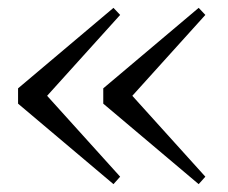

<svg xmlns="http://www.w3.org/2000/svg" viewBox="-20 -519 580 489"><path d="M269 -50 286 -69 100 -275 286 -481 269 -499 26 -294V-255ZM486 -50 503 -69 317 -275 503 -481 486 -499 243 -294V-255Z"/></svg>

Font: Noto Serif CJK TC
Style: Regular
Weight: 400
Designer: Ryoko NISHIZUKA 西塚涼子 (kana & ideographs); Frank Grießhammer (Latin, Greek & Cyrillic); Wenlong ZHANG 张文龙 (bopomofo); San
Foundry: Adobe
Version: Version 2.001;hotconv 1.1.0;makeotfexe 2.6.0